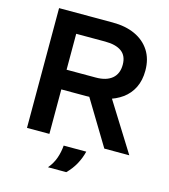

<svg xmlns="http://www.w3.org/2000/svg" viewBox="-127 -800 955 1084"><g transform="rotate(15 350.5 -258.0)"><path d="M83 0V-700H396Q472 -700 527.5 -674.5Q583 -649 614 -601Q645 -553 645 -485Q645 -428 624 -385.5Q603 -343 565 -315.5Q527 -288 474.5 -274Q422 -260 359 -260H214V0ZM535 0 365 -281 489 -307 681 0ZM214 -375H385Q446 -375 479.5 -403Q513 -431 513 -484Q513 -536 479.5 -560.5Q446 -585 383 -585H214ZM255 184Q281 153 293.5 117.5Q306 82 309 43H441Q432 81 412.5 117Q393 153 362 184Z"/></g></svg>

Font: REM Medium
Style: Regular
Weight: 500
Designer: Octavio Pardo
Foundry: Ashler Design
Version: Version 1.005;gftools[0.9.28]